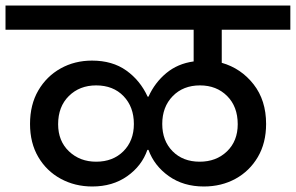

<svg xmlns="http://www.w3.org/2000/svg" viewBox="-44 -760 1074 697"><path d="M291 -83Q228 -83 176.5 -111Q125 -139 95 -190Q65 -241 65 -310Q65 -380 95 -431.5Q125 -483 176 -511.5Q227 -540 290 -540Q364 -540 414.5 -504Q465 -468 492 -409H495Q518 -460 559.5 -494.5Q601 -529 659 -537V-652H-24V-740H1010V-652H761V-532Q831 -512 876.5 -454Q922 -396 922 -310Q922 -241 892 -190Q862 -139 811 -111Q760 -83 696 -83Q622 -83 569 -120.5Q516 -158 495 -216H491Q471 -158 418 -120.5Q365 -83 291 -83ZM305 -173Q366 -173 404 -211Q442 -249 442 -310Q442 -372 404.5 -411Q367 -450 305 -450Q245 -450 206 -411.5Q167 -373 167 -309Q167 -248 206.5 -210.5Q246 -173 305 -173ZM681 -173Q741 -173 780 -210.5Q819 -248 819 -309Q819 -373 780.5 -411.5Q742 -450 682 -450Q621 -450 583 -411Q545 -372 545 -310Q545 -249 582.5 -211Q620 -173 681 -173Z"/></svg>

Font: Poppins Medium
Style: Regular
Weight: 500
Designer: Ninad Kale (Devanagari), Jonny Pinhorn (Latin)
Version: Version 5.002